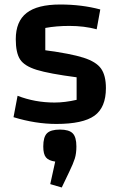

<svg xmlns="http://www.w3.org/2000/svg" viewBox="-20 -535 530 852"><path d="M247 -515Q343 -515 425 -493L409 -405Q354 -420 288 -420Q230 -420 181 -411V-312Q294 -297 350.5 -279Q407 -261 428.5 -230.5Q450 -200 450 -144Q450 -58 399 -21.5Q348 15 230 15Q138 15 40 -15L58 -110Q135 -80 222 -80Q268 -80 320 -92V-192Q198 -208 143 -225Q88 -242 69 -271.5Q50 -301 50 -361Q50 -440 98 -477.5Q146 -515 247 -515ZM203 282 225 182Q196 178 184 163.5Q172 149 172 115Q172 73 188.5 56.5Q205 40 246 40Q286 40 302.5 56.5Q319 73 319 115Q319 146 312 168.5Q305 191 287 228L254 297Z"/></svg>

Font: Changa Medium
Style: Regular
Weight: 500
Designer: Eduardo Rodriguez Tunni
Foundry: Eduardo Rodriguez Tunni
Version: Version 2.002; ttfautohint (v1.5) -l 8 -r 50 -G 150 -x 14 -H